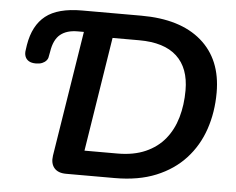

<svg xmlns="http://www.w3.org/2000/svg" viewBox="-51 -765 1014 825"><g transform="rotate(5 456.5 -352.5)"><path d="M263 0Q228 0 211.5 -19.5Q195 -39 200 -73L286 -614H259Q212 -614 184.5 -591.5Q157 -569 149 -517L145 -496Q144 -486 137 -478Q130 -470 119 -465.5Q108 -461 92 -461Q73 -461 61.5 -468Q50 -475 45.5 -487.5Q41 -500 44 -516L47 -537Q61 -622 113.5 -663.5Q166 -705 270 -705H526Q694 -705 785.5 -626Q877 -547 877 -404Q877 -319 852 -245.5Q827 -172 776.5 -117Q726 -62 650.5 -31Q575 0 473 0ZM333 -106H475Q545 -106 596 -128.5Q647 -151 679.5 -191Q712 -231 727.5 -285Q743 -339 743 -402Q743 -498 688.5 -548.5Q634 -599 526 -599H411Z"/></g></svg>

Font: Nunito ExtraLight
Style: Italic
Weight: 200
Italic angle: -9°
Designer: Vernon Adams
Foundry: Vernon Adams
Version: Version 3.602